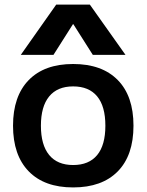

<svg xmlns="http://www.w3.org/2000/svg" viewBox="-20 -810 641 840"><path d="M37 -260Q37 -389 105.5 -459.5Q174 -530 300 -530Q426 -530 495 -460Q564 -390 564 -260Q564 -130 495 -60Q426 10 300 10Q174 10 105.5 -60.5Q37 -131 37 -260ZM300 -88Q369 -88 405 -131.5Q441 -175 441 -260Q441 -345 405 -388.5Q369 -432 300 -432Q231 -432 195 -388Q159 -344 159 -260Q159 -176 195 -132Q231 -88 300 -88ZM226 -790H373L529 -570H386L301 -704H299L214 -570H71Z"/></svg>

Font: Enso SemiBold
Style: Regular
Weight: 600
Designer: Coji Morishita
Foundry: UNDERFOREST DESIGN
Version: Version 1.000